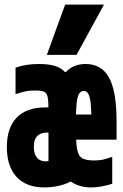

<svg xmlns="http://www.w3.org/2000/svg" viewBox="-20 -810 540 840"><path d="M174 10Q95 10 52.5 -36Q10 -82 10 -167Q10 -251 53 -295.5Q96 -340 177 -340H222V-230H188Q158 -230 143 -215Q128 -200 128 -168Q128 -137 141.5 -120.5Q155 -104 180 -104Q183 -104 187 -104.5Q191 -105 192 -106V-336Q192 -371 188 -387.5Q184 -404 172 -409Q160 -414 135 -414Q114 -414 97.5 -411.5Q81 -409 48 -398V-514Q71 -522 95.5 -526Q120 -530 151 -530Q193 -530 220.5 -521.5Q248 -513 264 -495H268Q284 -512 305.5 -521Q327 -530 354 -530Q401 -530 431 -503.5Q461 -477 475.5 -422Q490 -367 490 -280V-199H283V-309H391L380 -264V-274Q380 -326 377 -356Q374 -386 366.5 -399Q359 -412 346 -412Q333 -412 325.5 -399Q318 -386 315 -356Q312 -326 312 -274V-246Q312 -187 317.5 -157Q323 -127 340 -117.5Q357 -108 391 -108Q414 -108 430 -111.5Q446 -115 471 -124V-6Q449 1 425 5.5Q401 10 379 10Q353 10 330.5 3.5Q308 -3 291 -15H287Q265 -3 234.5 3.5Q204 10 174 10ZM315 -570H185L265 -790H435Z"/></svg>

Font: M PLUS 1 Code
Style: Bold
Weight: 700
Designer: Coji Morishita
Foundry: UNDERFOREST DESIGN
Version: Version 1.002